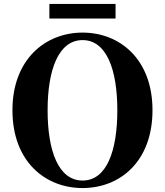

<svg xmlns="http://www.w3.org/2000/svg" viewBox="-20 -932 835 972"><path d="M230 -838H565V-912H230ZM398 20C587 20 752 -114 752 -374C752 -633 586 -767 398 -767C210 -767 43 -632 43 -374C43 -113 210 20 398 20ZM398 -18C276 -18 221 -168 221 -374C221 -578 276 -729 398 -729C520 -729 574 -578 574 -374C574 -168 520 -18 398 -18Z"/></svg>

Font: Noto Serif SC Black
Style: Regular
Weight: 900
Designer: Ryoko NISHIZUKA 西塚涼子 (kana & ideographs); Frank Grießhammer (Latin, Greek & Cyrillic); Wenlong ZHANG 张文龙 (bopomofo); San
Foundry: Adobe
Version: Version 2.001;hotconv 1.1.0;makeotfexe 2.6.0